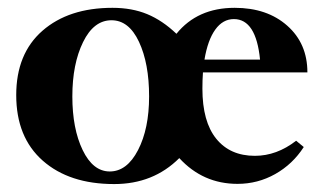

<svg xmlns="http://www.w3.org/2000/svg" viewBox="-20 -459 825 491"><path d="M272 11.7Q157.2 11.7 89.4 -48.1Q21.5 -107.9 21.5 -215.8Q21.5 -321.8 88.6 -380.4Q155.8 -439 267.6 -439Q317.4 -439 356.4 -422.9Q395.5 -406.7 431.2 -372.6Q484.9 -439 580.1 -439Q663.1 -439 714.6 -393.3Q766.1 -347.7 766.1 -273.9H499Q497.6 -253.9 497.6 -232.4Q497.6 -147.9 533 -104.2Q568.4 -60.5 631.8 -60.5Q687.5 -60.5 737.3 -99.1L756.8 -83Q728.5 -39.1 683.8 -13.9Q639.2 11.2 587.4 11.2Q499 11.2 438.5 -54.7Q372.1 11.7 272 11.7ZM578.1 -410.2Q549.8 -410.2 530.5 -383.3Q511.2 -356.4 502.9 -306.6H645Q634.8 -410.2 578.1 -410.2ZM260.7 -20.5Q304.7 -20.5 333 -75.2Q361.3 -129.9 361.3 -212.4Q361.3 -296.9 335.4 -352.1Q309.6 -407.2 265.1 -407.2Q219.7 -407.2 192.4 -351.3Q165 -295.4 165 -212.4Q165 -129.9 191.4 -75.2Q217.8 -20.5 260.7 -20.5Z"/></svg>

Font: Elstob 14pt
Style: Bold
Weight: 700
Designer: Peter S. Baker
Version: Version 1.015